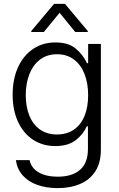

<svg xmlns="http://www.w3.org/2000/svg" viewBox="-20 -756 610 986"><path d="M61.5 66.4H131.8Q141.1 107.9 179.4 129.6Q217.8 151.4 276.4 151.4Q350.6 151.4 391.1 116Q431.6 80.6 431.6 9.8V-107.4H425.8Q406.7 -64.9 367.9 -35.4Q329.1 -5.9 263.7 -5.9Q200.2 -5.9 150.6 -37.8Q101.1 -69.8 73 -129.6Q44.9 -189.5 44.9 -269.5Q44.9 -349.6 72.5 -410.4Q100.1 -471.2 149.9 -504.6Q199.7 -538.1 264.6 -538.1Q330.6 -538.1 367.9 -507.3Q405.3 -476.6 426.8 -431.6H432.6V-530.3H498V13.7Q498 79.1 470 123Q441.9 167 391.8 188.5Q341.8 210 276.4 210Q217.3 210 171.1 193.4Q125 176.8 96.4 144.5Q67.9 112.3 61.5 66.4ZM432.6 -267.6Q432.6 -329.1 413.8 -376.7Q395 -424.3 358.9 -450.9Q322.8 -477.5 272.5 -477.5Q221.7 -477.5 185.5 -450Q149.4 -422.4 130.9 -374.8Q112.3 -327.1 112.3 -267.6Q112.3 -207.5 130.9 -161.9Q149.4 -116.2 185.5 -90.8Q221.7 -65.4 272.5 -65.4Q322.3 -65.4 358.4 -89.6Q394.5 -113.8 413.6 -159.4Q432.6 -205.1 432.6 -267.6ZM286.1 -690.4 205.1 -591.8H140.6V-596.7L257.8 -736.3H313.5L430.7 -596.7V-591.8H366.2Z"/></svg>

Font: Pretendard Light
Style: Regular
Weight: 300
Designer: Base glyphs from Inter by Rasmus Andersson; Hangeul glyphs from Noto Sans CJK(Source Han Sans) by Jang Soo-young and Kan
Foundry: Kil Hyung-jin
Version: Version 1.309